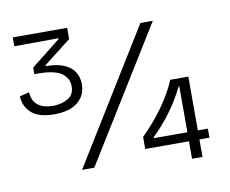

<svg xmlns="http://www.w3.org/2000/svg" viewBox="-80 -800 1126 942"><g transform="rotate(-10 483.0 -329.5)"><path d="M176 -292Q100 -292 63.5 -324Q27 -356 24 -408L72 -420Q74 -377 101.5 -355.5Q129 -334 176 -334Q219 -334 251 -352.5Q283 -371 283 -413Q283 -455 245.5 -480Q208 -505 113 -503V-536L260 -652V-656L40 -655V-699H311V-643L175 -537V-532Q253 -532 293.5 -501Q334 -470 334 -414Q334 -359 293.5 -325.5Q253 -292 176 -292ZM262 0 669 -660H731L323 0ZM585 -47V-107Q645 -166 691.5 -231Q738 -296 765 -360H855V-92H905V-47H855V40H803V-47ZM636 -92H803V-320H799Q770 -259 728 -202Q686 -145 636 -97Z"/></g></svg>

Font: Bricolage Grotesque 12pt ExtraLight
Style: Regular
Weight: 200
Designer: Mathieu Triay
Foundry: Atelier Triay
Version: Version 1.001; ttfautohint (v1.8.4.7-5d5b);gftools[0.9.33.de